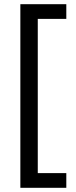

<svg xmlns="http://www.w3.org/2000/svg" viewBox="-20 -736 363 915"><path d="M296 159V89H160V-646H296V-716H77V159Z"/></svg>

Font: Noto Sans Lao Looped SemiCondensed
Style: Regular
Weight: 400
Width: 4
Designer: Mark Frömberg, Ben Mitchell
Foundry: The Fontpad Ltd
Version: Version 1.002